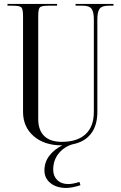

<svg xmlns="http://www.w3.org/2000/svg" viewBox="-20 -722 606 964"><path d="M378.9 191.4 383.8 208Q339.8 221.7 313.5 221.7Q263.7 221.7 233.4 197.3Q203.1 172.9 203.1 133.8Q203.1 91.8 228 59.6Q252.9 27.3 293 7.8Q291 7.8 290 7.8Q202.1 7.8 148.9 -38.6Q95.7 -85 95.7 -160.2V-641.6Q95.7 -676.8 86.9 -685.1Q78.1 -693.4 43 -693.4H17.6V-702.1H266.6V-693.4H223.6Q188.5 -693.4 180.2 -685.1Q171.9 -676.8 171.9 -641.6V-125Q171.9 -68.4 202.1 -39.1Q232.4 -9.8 290 -9.8Q368.2 -9.8 409.7 -48.3Q451.2 -86.9 451.2 -160.2V-624Q451.2 -662.1 439.9 -677.7Q428.7 -693.4 395.5 -693.4H359.4V-702.1H549.8V-693.4H524.4Q491.2 -693.4 480 -677.7Q468.8 -662.1 468.8 -624V-160.2Q468.8 -91.8 436.5 -50.3Q404.3 -8.8 342.8 2.9Q300.8 15.6 273.9 49.3Q247.1 83 247.1 129.9Q247.1 162.1 267.6 182.1Q288.1 202.1 322.3 202.1Q345.7 202.1 378.9 191.4Z"/></svg>

Font: FoglihtenNo07
Style: Regular
Weight: 500
Designer: gluk (gluksza@wp.pl)
Foundry: gluk (gluksza@wp.pl)
Version: Version 0.871